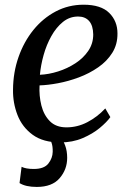

<svg xmlns="http://www.w3.org/2000/svg" viewBox="-20 -580 542 796"><path d="M437.5 -94.5Q423 -74 393.5 -49.5Q364 -25 322.2 -7.2Q280.5 10.5 229.5 10.5Q159 10.5 115.5 -21.2Q72 -53 52.5 -103.2Q33 -153.5 34 -208.5Q34.5 -280 56.8 -343.5Q79 -407 118.5 -455.8Q158 -504.5 211 -532.5Q264 -560.5 326.5 -560.5Q398.5 -560.5 432.8 -526.5Q467 -492.5 467 -441.5Q467.5 -396 445.5 -361Q423.5 -326 387 -300.8Q350.5 -275.5 307 -259.2Q263.5 -243 220.8 -235Q178 -227 144 -226Q141.5 -183 151.5 -143Q161.5 -103 186.8 -77.5Q212 -52 255.5 -52Q301 -52 342.2 -73.5Q383.5 -95 416.5 -130.5ZM304 -511.5Q268.5 -511.5 240.8 -489Q213 -466.5 192.8 -430.2Q172.5 -394 160.8 -351.8Q149 -309.5 145.5 -270Q182 -271.5 220.8 -283.8Q259.5 -296 292.8 -317.8Q326 -339.5 346.2 -369.5Q366.5 -399.5 366.5 -437Q366 -474 349.5 -492.8Q333 -511.5 304 -511.5ZM208.5 -15.5 230.5 -13.5Q242 1.5 250.2 23.5Q258.5 45.5 258.5 74.5Q258.5 122.5 227.2 158.8Q196 195 132.5 195Q86.5 195 61 179L69.5 111.5Q87 120.5 120 120.5Q163 120.5 180.5 98Q198 75.5 198.5 49.5Q199 27 194 12.8Q189 -1.5 183.5 -13.5Z"/></svg>

Font: Merriweather Text Regular
Style: Italic
Weight: 400
Italic angle: -7.8°
Designer: Eben Sorkin
Foundry: Eben Sorkin
Version: Version 2.100; ttfautohint (v1.7.19-72a1) -l 8 -r 50 -G 200 